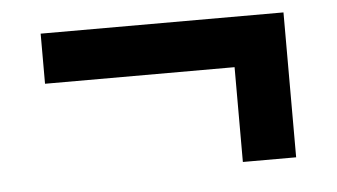

<svg xmlns="http://www.w3.org/2000/svg" viewBox="-34 -366 719 410"><g transform="rotate(-5 325.5 -161.5)"><path d="M585.9 -6.8H471.7V-210H65.4V-317.4H585.9Z"/></g></svg>

Font: Wanted Sans SemiBold
Style: Regular
Weight: 600
Designer: Original Design by Kil Hyung-jin and Kang Hanbin, Wanted Lab, Inc; Hangeul from Source Han Sans by Jang Soo-young and Ka
Foundry: Wanted Lab, Inc.
Version: Version 1.003